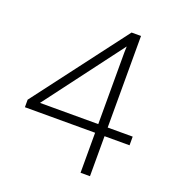

<svg xmlns="http://www.w3.org/2000/svg" viewBox="-133 -833 854 938"><g transform="rotate(20 294.5 -364.5)"><path d="M440 -253V-729H391L26 -247V-208H391V0H440V-208H570V-253ZM88 -253 392 -657 391 -626V-253Z"/></g></svg>

Font: Spoqa Han Sans Neo Light
Style: Regular
Weight: 300
Designer: [Spoqa Han Sans Neo] Dong-huui Kim  Younghwa Kang  Yujin Lee  [Noto Sans] Ryoko NISHIZUKA  (kana & ideographs); Paul D. 
Foundry: Spoqa (http://www.spoqa-han-sans.com)
Version: Version 1.000